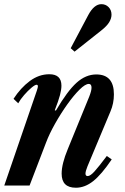

<svg xmlns="http://www.w3.org/2000/svg" viewBox="-26 -891 598 922"><path d="M338.5 10.5Q270 10.5 270 -57Q270 -104 299.5 -175L402.5 -427Q413.5 -455 413.5 -470Q413.5 -488 400.5 -488Q383.5 -488 355.8 -460.5Q328 -433 297 -389.5Q266 -346 238.5 -297.2Q211 -248.5 195 -206L116 0H-5.5L151 -456Q153.5 -464.5 154.8 -469Q156 -473.5 156 -476.5Q156 -484 149.5 -484Q142 -484 124.8 -469.5Q107.5 -455 89.8 -434.5Q72 -414 61.5 -395L39 -416.5Q73 -469 117 -501.8Q161 -534.5 211 -534.5Q269 -534.5 269 -479.5Q269 -461 262 -434.2Q255 -407.5 237 -361.5L242.5 -360Q297.5 -454 341.8 -493.8Q386 -533.5 436.5 -533.5Q521 -533.5 521 -438Q521 -394.5 504.5 -356L394 -92Q389.5 -81 387 -72Q384.5 -63 384.5 -57.5Q384.5 -45.5 395 -45.5Q407.5 -45.5 427.5 -67.5Q447.5 -89.5 487 -142L510.5 -125.5Q461.5 -53 421.5 -21.2Q381.5 10.5 338.5 10.5ZM332 -643 313.5 -659.5 398 -819Q426 -871 461 -871Q481.5 -871 495.5 -856.8Q509.5 -842.5 509.5 -820.5Q509.5 -803 498.5 -784.5Q487.5 -766 459.5 -744Z"/></svg>

Font: Libre Caslon Condensed
Style: Italic
Weight: 400
Italic angle: -22.583°
Designer: Pablo Impallari, Rodrigo Fuenzalida, Katja Schimmel, Ertekin Erdin
Foundry: Pablo Impallari, Rodrigo Fuenzalida
Version: Version 2.000;gftools[0.9.33]